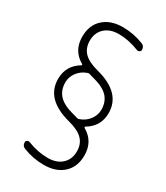

<svg xmlns="http://www.w3.org/2000/svg" viewBox="-217 -833 933 1076"><g transform="rotate(30 250.0 -294.5)"><path d="M206.1 -418.9Q168.9 -406.2 146.5 -376.5Q124 -346.7 124 -311.5Q124 -260.7 153.8 -228.5Q183.6 -196.3 252 -178.7Q265.6 -175.8 279.3 -170.9Q286.1 -168 293.9 -170.9Q331.1 -183.6 353.5 -213.4Q376 -243.2 376 -278.3Q376 -329.1 346.2 -361.3Q316.4 -393.6 248 -411.1Q234.4 -414.1 220.7 -418.9Q213.9 -421.9 206.1 -418.9ZM153.3 -447.3Q78.1 -490.2 78.1 -581.1Q78.1 -654.3 124.5 -697.3Q170.9 -740.2 250 -740.2Q319.3 -740.2 383.8 -714.8Q405.3 -707 405.3 -682.6Q405.3 -674.8 397.5 -669.9Q389.6 -665 381.8 -668Q312.5 -695.3 250 -695.3Q193.4 -695.3 159.7 -664.6Q126 -633.8 126 -582Q126 -534.2 155.3 -504.4Q184.6 -474.6 250 -458Q420.9 -413.1 420.9 -282.2Q420.9 -196.3 345.7 -152.3Q339.8 -148.4 346.7 -142.6Q421.9 -99.6 421.9 -8.8Q421.9 64.5 375.5 107.4Q329.1 150.4 250 150.4Q180.7 150.4 116.2 125Q94.7 117.2 94.7 92.8Q94.7 85 102.5 80.6Q110.4 76.2 118.2 79.1Q184.6 105.5 250 105.5Q306.6 105.5 340.3 74.7Q374 43.9 374 -7.8Q374 -55.7 344.7 -85.4Q315.4 -115.2 250 -131.8Q79.1 -176.8 79.1 -307.6Q79.1 -393.6 154.3 -438.5Q160.2 -442.4 153.3 -447.3Z"/></g></svg>

Font: Rounded-X Mgen+ 2m light
Style: Regular
Weight: 200
Designer: [Source Han Sans]
Ryoko NISHIZUKA  (kana & ideographs); Paul D. Hunt (Latin, Greek & Cyrillic); Wenlong ZHANG  (bopomofo
Version: Version 1.059.20150602